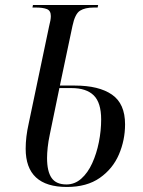

<svg xmlns="http://www.w3.org/2000/svg" viewBox="-20 -734 567 763"><path d="M246 9Q82 9 82 -143Q82 -190 94 -243L175 -629Q182 -655 182 -670Q182 -692 166 -698Q150 -704 125 -704H109L111 -714H370L368 -704H352Q318 -704 298 -691.5Q278 -679 268 -631L218 -394H277Q373 -394 425 -358Q477 -322 477 -240Q477 -177 452.5 -120Q428 -63 376.5 -27Q325 9 246 9ZM244 -1Q277 -1 303 -24Q329 -47 346.5 -85.5Q364 -124 373 -169.5Q382 -215 382 -259Q382 -326 352.5 -355Q323 -384 264 -384H216L178 -200Q172 -172 169.5 -148Q167 -124 167 -106Q167 -53 185 -27Q203 -1 244 -1Z"/></svg>

Font: Noto Serif Display Condensed
Style: Italic
Weight: 400
Width: 3
Italic angle: -12°
Designer: Monotype Design Team
Foundry: Monotype Imaging Inc.
Version: Version 2.009